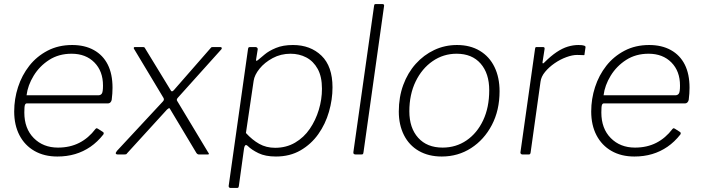

<svg xmlns="http://www.w3.org/2000/svg" viewBox="-20 -762 3464 947"><path d="M263 10Q198 10 150 -17.5Q102 -45 76 -95Q50 -145 50 -212Q50 -274 69 -332.5Q88 -391 124.5 -437.5Q161 -484 214.5 -512Q268 -540 336 -540Q398 -540 443 -515Q488 -490 511.5 -443.5Q535 -397 535 -329Q535 -315 534 -300.5Q533 -286 531 -270Q530 -263 525 -257.5Q520 -252 512 -252H112Q106 -252 103 -244.5Q100 -237 100 -207Q100 -128 146.5 -81Q193 -34 266 -34Q325 -34 371 -57.5Q417 -81 451 -126Q455 -130 457.5 -129.5Q460 -129 463 -127L488 -111Q494 -107 490 -99Q461 -62 426 -38Q391 -14 350.5 -2Q310 10 263 10ZM465 -292Q476 -292 482 -300Q488 -308 488 -340Q488 -411 445.5 -454Q403 -497 333 -497Q270 -497 222.5 -466.5Q175 -436 146 -388.5Q117 -341 111 -292Z M1005 -13Q1011 -5 1010.5 -2.5Q1010 0 1004 0H962Q957 0 953.5 -2.5Q950 -5 949 -7L819 -224Q816 -230 813 -228.5Q810 -227 804 -222L606 -5Q605 -2 601.5 -1Q598 0 592 0H561Q554 0 551.5 -4Q549 -8 557 -18L782 -260Q787 -265 788 -269Q789 -273 787 -278L641 -521Q639 -524 640 -527Q641 -530 645 -530H684Q690 -530 692.5 -528Q695 -526 696 -523L823 -315Q825 -311 829 -311.5Q833 -312 838 -318L1019 -525Q1022 -529 1024.5 -529.5Q1027 -530 1033 -530H1066Q1072 -530 1073.5 -526.5Q1075 -523 1072 -519L859 -282Q854 -277 852.5 -272.5Q851 -268 854 -264L1005 -13Z M1116 165Q1112 165 1109.5 161.5Q1107 158 1108 154L1203 -518Q1204 -526 1206 -528Q1208 -530 1216 -530H1240Q1245 -530 1248.5 -526.5Q1252 -523 1251 -518L1243 -468Q1242 -462 1245 -462Q1248 -462 1255 -468Q1265 -476 1285.5 -493.5Q1306 -511 1341 -525.5Q1376 -540 1425 -540Q1511 -540 1565.5 -487.5Q1620 -435 1620 -331Q1620 -271 1602.5 -210.5Q1585 -150 1550 -100.5Q1515 -51 1462.5 -20.5Q1410 10 1341 10Q1289 10 1255 -6.5Q1221 -23 1202 -42Q1194 -49 1190 -45.5Q1186 -42 1184 -32L1158 156Q1157 161 1155.5 163Q1154 165 1149 165H1116ZM1337 -33Q1392 -33 1435.5 -58.5Q1479 -84 1508 -126.5Q1537 -169 1552.5 -220.5Q1568 -272 1568 -324Q1568 -384 1547 -422Q1526 -460 1491 -478.5Q1456 -497 1413 -497Q1365 -497 1325 -475.5Q1285 -454 1260 -423Q1235 -392 1231 -363L1193 -106Q1224 -72 1258.5 -52.5Q1293 -33 1337 -33Z M1773 -12Q1772 -4 1770 -2Q1768 0 1760 0H1735Q1728 0 1725 -3Q1722 -6 1723 -12L1825 -733Q1826 -739 1827.5 -740.5Q1829 -742 1835 -742H1866Q1877 -742 1874 -730Z M2159 10Q2094 10 2046 -17.5Q1998 -45 1972.5 -95.5Q1947 -146 1947 -212Q1947 -283 1969 -343Q1991 -403 2030.5 -447Q2070 -491 2122 -515.5Q2174 -540 2234 -540Q2299 -540 2346.5 -511.5Q2394 -483 2419 -431.5Q2444 -380 2444 -312Q2444 -218 2406 -145.5Q2368 -73 2303.5 -31.5Q2239 10 2159 10ZM2163 -34Q2229 -34 2281 -69.5Q2333 -105 2363 -168.5Q2393 -232 2393 -317Q2393 -400 2350.5 -448.5Q2308 -497 2232 -497Q2167 -497 2114 -460.5Q2061 -424 2030 -360Q1999 -296 1999 -213Q1999 -131 2042.5 -82.5Q2086 -34 2163 -34Z M2557 0Q2552 0 2549 -3.5Q2546 -7 2547 -11L2619 -521Q2620 -527 2621.5 -528.5Q2623 -530 2627 -530H2657Q2662 -530 2664.5 -528Q2667 -526 2666 -520L2656 -456Q2655 -450 2658 -449.5Q2661 -449 2665 -454Q2697 -486 2725.5 -505Q2754 -524 2780.5 -532Q2807 -540 2833 -540Q2853 -540 2861 -537Q2869 -534 2868 -529L2863 -495Q2863 -492 2862.5 -491Q2862 -490 2860 -490Q2854 -490 2846 -490.5Q2838 -491 2826 -491Q2803 -491 2773 -480Q2743 -469 2715.5 -450Q2688 -431 2668.5 -407.5Q2649 -384 2646 -359L2597 -9Q2596 -4 2594 -2Q2592 0 2587 0H2557Z M3109 10Q3044 10 2996 -17.5Q2948 -45 2922 -95Q2896 -145 2896 -212Q2896 -274 2915 -332.5Q2934 -391 2970.5 -437.5Q3007 -484 3060.5 -512Q3114 -540 3182 -540Q3244 -540 3289 -515Q3334 -490 3357.5 -443.5Q3381 -397 3381 -329Q3381 -315 3380 -300.5Q3379 -286 3377 -270Q3376 -263 3371 -257.5Q3366 -252 3358 -252H2958Q2952 -252 2949 -244.5Q2946 -237 2946 -207Q2946 -128 2992.5 -81Q3039 -34 3112 -34Q3171 -34 3217 -57.5Q3263 -81 3297 -126Q3301 -130 3303.5 -129.5Q3306 -129 3309 -127L3334 -111Q3340 -107 3336 -99Q3307 -62 3272 -38Q3237 -14 3196.5 -2Q3156 10 3109 10ZM3311 -292Q3322 -292 3328 -300Q3334 -308 3334 -340Q3334 -411 3291.5 -454Q3249 -497 3179 -497Q3116 -497 3068.5 -466.5Q3021 -436 2992 -388.5Q2963 -341 2957 -292Z"/></svg>

Font: Libre Franklin Thin ExtraLight
Style: Italic
Weight: 250
Italic angle: -8°
Version: Version 3.000